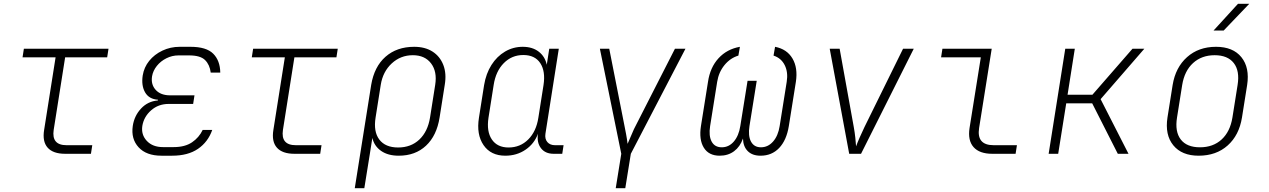

<svg xmlns="http://www.w3.org/2000/svg" viewBox="-20 -805 6640 1005"><path d="M321 0Q258 0 229.5 -32Q201 -64 211 -125L271 -505H98L105 -550H548L541 -505H321L261 -125Q249 -45 328 -45H463L456 0Z M881 10H825Q746 10 705.5 -34Q665 -78 675 -146Q683 -199 718.5 -237Q754 -275 806 -279L807 -283Q760 -286 739.5 -321.5Q719 -357 727 -410Q734 -453 761 -486.5Q788 -520 830 -540Q872 -560 921 -560H977Q1060 -560 1096 -524Q1132 -488 1133 -425H1083Q1078 -466 1053.5 -490.5Q1029 -515 970 -515H914Q881 -515 851 -500Q821 -485 801 -460Q781 -435 776 -406Q769 -363 795 -334.5Q821 -306 870 -306H998L991 -261H863Q809 -261 771 -227.5Q733 -194 725 -146Q718 -100 748.5 -67.5Q779 -35 833 -35H889Q948 -35 985 -60Q1022 -85 1041 -125H1091Q1069 -62 1016.5 -26Q964 10 881 10Z M1521 0Q1458 0 1429.5 -32Q1401 -64 1411 -125L1471 -505H1298L1305 -550H1748L1741 -505H1521L1461 -125Q1449 -45 1528 -45H1663L1656 0Z M1837 180 1923 -361Q1939 -456 1998 -508Q2057 -560 2148 -560Q2205 -560 2244 -535Q2283 -510 2300.5 -465Q2318 -420 2308 -361L2281 -190Q2266 -95 2210 -42.5Q2154 10 2067 10Q2011 10 1975 -15Q1939 -40 1929 -83L1916 0L1887 180ZM2064 -33Q2131 -33 2175 -74.5Q2219 -116 2231 -190L2258 -361Q2269 -430 2236.5 -473Q2204 -516 2141 -516Q2077 -516 2030.5 -473Q1984 -430 1973 -361L1946 -190Q1934 -116 1965.5 -74.5Q1997 -33 2064 -33Z M2625 10Q2549 10 2511 -45.5Q2473 -101 2487 -189L2514 -360Q2524 -420 2552.5 -465Q2581 -510 2623.5 -535Q2666 -560 2716 -560Q2767 -560 2800 -534.5Q2833 -509 2842 -466L2855 -550H2905L2835 -105Q2831 -78 2845 -61.5Q2859 -45 2885 -45H2930L2923 0H2878Q2834 0 2811.5 -29.5Q2789 -59 2796 -105Q2777 -53 2731 -21.5Q2685 10 2625 10ZM2642 -33Q2703 -33 2745 -75Q2787 -117 2798 -189L2825 -360Q2836 -432 2808 -474.5Q2780 -517 2719 -517Q2659 -517 2617 -474.5Q2575 -432 2564 -360L2537 -189Q2526 -117 2554.5 -75Q2583 -33 2642 -33Z M3203 180 3232 0 3120 -550H3169L3248 -150Q3252 -130 3257 -104Q3262 -78 3265 -52Q3277 -78 3287.5 -104Q3298 -130 3309 -150L3513 -550H3568L3282 0L3253 180Z M3747 10Q3690 10 3664 -32Q3638 -74 3649 -145L3686 -377Q3697 -452 3741 -500Q3785 -548 3853 -560L3845 -514Q3802 -501 3772 -464Q3742 -427 3734 -377L3697 -145Q3689 -94 3705 -64Q3721 -34 3758 -34Q3795 -34 3821 -64Q3847 -94 3855 -145L3893 -382H3941L3903 -145Q3895 -94 3911 -64Q3927 -34 3963 -34Q4000 -34 4026.5 -64Q4053 -94 4061 -145L4098 -377Q4106 -427 4087.5 -464Q4069 -501 4029 -514L4037 -560Q4099 -548 4128 -499Q4157 -450 4146 -377L4109 -145Q4097 -71 4058.5 -30.5Q4020 10 3961 10Q3918 10 3894 -14Q3870 -38 3869 -80Q3854 -37 3822.5 -13.5Q3791 10 3747 10Z M4425 0 4323 -550H4375L4449 -140Q4454 -113 4457 -84.5Q4460 -56 4461 -39Q4467 -56 4479.5 -84.5Q4492 -113 4505 -140L4707 -550H4763L4487 0Z M5174 0Q5107 0 5076 -35Q5045 -70 5055 -135L5114 -505H4906L4913 -550H5171L5105 -135Q5091 -45 5181 -45H5303L5296 0Z M5469 0 5556 -550H5606L5568 -309H5698L5908 -550H5970L5741 -286L5887 0H5831L5697 -264H5561L5519 0Z M6254 10Q6166 10 6121.5 -44.5Q6077 -99 6091 -190L6118 -360Q6133 -452 6193.5 -506Q6254 -560 6345 -560Q6434 -560 6478 -505.5Q6522 -451 6508 -360L6481 -190Q6466 -97 6406 -43.5Q6346 10 6254 10ZM6261 -34Q6330 -34 6374.5 -75Q6419 -116 6431 -190L6458 -360Q6470 -434 6438 -475Q6406 -516 6338 -516Q6270 -516 6225 -475Q6180 -434 6168 -360L6141 -190Q6129 -116 6160.5 -75Q6192 -34 6261 -34ZM6332 -645 6460 -785H6519L6385 -645Z"/></svg>

Font: JetBrains Mono Thin
Style: Italic
Weight: 100
Italic angle: -9°
Monospace: yes
Designer: Philipp Nurullin, Konstantin Bulenkov
Foundry: JetBrains
Version: Version 2.305; ttfautohint (v1.8.4.7-5d5b)